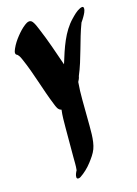

<svg xmlns="http://www.w3.org/2000/svg" viewBox="-116 -809 632 888"><g transform="rotate(-15 200.0 -365.5)"><path d="M356.7 -742.7C339.1 -734.2 325.3 -719.5 311.9 -705.7C263.6 -655.9 241.3 -586 218.5 -511.7C196.5 -575.2 175.7 -637.8 149.7 -698.8C144.2 -711.7 138.8 -726 130.2 -737.3C119.1 -751.8 104.3 -744.3 92.4 -735.2C76.6 -723.2 62.9 -708 50.6 -692.5C38.3 -677 26.9 -660 19 -641.8C15.9 -633.5 9.2 -622.1 15.9 -612.9C28.6 -607.7 33.9 -593.1 39.3 -581.4C73 -505.3 93.8 -424.2 125.8 -346.1C131.4 -332.5 136.5 -315.4 153.2 -312.1C149.3 -284.1 149.8 -255.1 149.5 -227C149 -180.4 149.4 -133.9 149.3 -87.3C149.2 -66.3 150.6 -44.1 148 -23.4C142.8 -13.8 137.3 -2 138.3 8.2C139.2 18.6 151 15.7 156.8 12C177.2 -1.3 198 -21.1 213.3 -41.3C226.1 -58.2 240.1 -76.8 247.6 -96.9C262.4 -135.9 258.7 -194.5 258.7 -244.8C258.7 -301.9 255.9 -361.3 261 -415.7C265.2 -423.4 269.6 -432.6 270.6 -441.2C302.6 -516.3 317.2 -600.3 346.6 -677.4C352 -684.9 356.9 -692.6 361.5 -700.6C367.4 -711 376.3 -726.2 375.1 -739C374.2 -750 362.7 -745.6 356.7 -742.7ZM219 -108.9C222.3 -111.1 225.7 -113.4 229.1 -115.6C225.6 -113.4 222.3 -111.4 219 -108.9ZM204.9 -97C205.3 -97.4 205.7 -97.9 206.2 -98.3C205.7 -97.9 205.3 -97.4 204.9 -97Z"/></g></svg>

Font: Quiapo Free
Style: Regular
Weight: 400
Designer: Aaron Amar
Version: Version 001.002